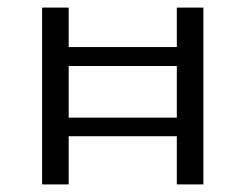

<svg xmlns="http://www.w3.org/2000/svg" viewBox="-20 -486 647 506"><path d="M516 -466V0H446V-127H161V0H91V-466H161V-362H446V-466ZM446 -176V-312H161V-176Z"/></svg>

Font: Ysabeau SC
Style: Regular
Weight: 400
Designer: Christian Thalmann (Catharsis Fonts)
Version: Version 0.003